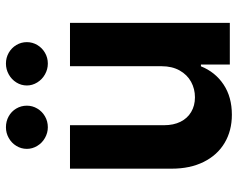

<svg xmlns="http://www.w3.org/2000/svg" viewBox="-96 -686 790 637"><g transform="rotate(-90 298.5 -368.0)"><path d="M396.8 -530.3H540.6V0H402.3V-95.9H396.5Q377.6 -48.5 336.1 -20.8Q294.7 6.8 235.9 6.8Q182.9 6.8 142.4 -17.3Q101.9 -41.4 79.4 -86.6Q56.9 -131.8 56.9 -192.8V-530.3H201.1V-218Q201.1 -187 212.4 -163.9Q223.8 -140.8 244.9 -128.3Q266 -115.7 293.7 -115.7Q321.5 -115.7 345 -128.5Q368.5 -141.3 382.7 -166.5Q396.8 -191.8 396.8 -226.1ZM122.6 -673.3Q122.6 -692.2 132.4 -708.2Q142.1 -724.2 158.7 -733.5Q175.2 -742.8 194.3 -742.8Q214.2 -742.8 230.5 -733.7Q246.8 -724.7 256.3 -708.7Q265.9 -692.6 265.9 -673.3Q265.9 -654.8 256.3 -638.7Q246.8 -622.7 230.5 -613.3Q214.2 -603.8 194.3 -603.8Q175.7 -603.8 158.9 -613.3Q142.1 -622.7 132.4 -639Q122.6 -655.2 122.6 -673.3ZM332.9 -673.3Q332.9 -692.2 342.9 -708.2Q352.9 -724.2 369.7 -733.5Q386.5 -742.8 405.6 -742.8Q425.1 -742.8 441.4 -733.5Q457.6 -724.2 467.2 -708.2Q476.7 -692.2 476.7 -673.3Q476.7 -654.8 467.2 -638.7Q457.6 -622.7 441.4 -613.3Q425.1 -603.8 405.6 -603.8Q386.5 -603.8 369.7 -613.3Q352.9 -622.7 342.9 -639Q332.9 -655.2 332.9 -673.3Z"/></g></svg>

Font: Pretendard GOV Variable
Style: Regular
Weight: 400
Designer: Base glyphs from Inter by Rasmus Andersson; Hangul glyphs from Noto Sans CJK(Source Han Sans) by Jang Soo-young and Kang
Foundry: Kil Hyung-jin
Version: Version 1.307;Glyphs 3.2 (3192)